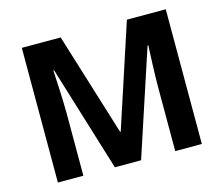

<svg xmlns="http://www.w3.org/2000/svg" viewBox="-101 -848 1145 983"><g transform="rotate(-15 471.5 -357.0)"><path d="M392 0H531L715 -559H719C717 -519 712 -405 712 -338V0H853V-714H647L468 -168H465L296 -714H90V0H225V-332C225 -405 218 -520 216 -560H220Z"/></g></svg>

Font: Noto Sans Gujarati
Style: Bold
Weight: 700
Designer: Jelle Bosma - Monotype Design Team, Universal Thirst
Foundry: Monotype Imaging Inc.
Version: Version 2.106